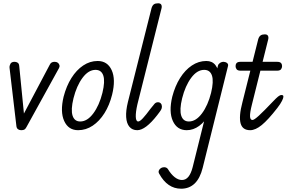

<svg xmlns="http://www.w3.org/2000/svg" viewBox="-20 -792 1795 1168"><path d="M109 0Q98 0 90 -5.5Q82 -11 80 -23L38 -380Q37 -392 43.5 -404Q50 -416 69 -416Q79 -416 87.5 -410.5Q96 -405 97 -390L129 -67L109 -70L282 -397Q287 -408 294.5 -412Q302 -416 312 -416Q324 -416 331.5 -410.5Q339 -405 341.5 -396Q344 -387 339 -378L141 -19Q136 -9 129.5 -4.5Q123 0 109 0Z M455 0Q396 0 370.5 -56Q345 -112 367 -204Q384 -269 414.5 -317.5Q445 -366 486 -393.5Q527 -421 574 -421Q634 -421 659.5 -365Q685 -309 662 -216Q646 -152 615.5 -103.5Q585 -55 544 -27.5Q503 0 455 0ZM468 -53Q511 -53 547.5 -102Q584 -151 603 -227Q620 -297 608.5 -332Q597 -367 561 -367Q518 -367 482 -318.5Q446 -270 427 -194Q410 -124 421.5 -88.5Q433 -53 468 -53Z M815 0Q785 0 767.5 -20.5Q750 -41 747.5 -79.5Q745 -118 758 -171L902 -743Q907 -759 916 -765.5Q925 -772 942 -772Q957 -772 961.5 -762.5Q966 -753 962 -739L816 -158Q805 -110 806 -81.5Q807 -53 821 -53Q831 -53 849.5 -73Q868 -93 896 -131Q912 -152 920.5 -161Q929 -170 941 -170Q952 -170 958.5 -162.5Q965 -155 965 -143Q965 -133 959.5 -123.5Q954 -114 936 -91Q901 -46 870.5 -23Q840 0 815 0Z M1116 0Q1057 0 1031.5 -56Q1006 -112 1028 -204Q1045 -269 1075.5 -317.5Q1106 -366 1147 -393.5Q1188 -421 1235 -421Q1271 -421 1290.5 -396Q1310 -371 1312.5 -325Q1315 -279 1299 -216Q1283 -149 1255 -100.5Q1227 -52 1191.5 -26Q1156 0 1116 0ZM1129 -53Q1172 -53 1208.5 -102Q1245 -151 1264 -227Q1281 -297 1269.5 -332Q1258 -367 1222 -367Q1179 -367 1143 -318.5Q1107 -270 1088 -194Q1071 -124 1082.5 -88.5Q1094 -53 1129 -53ZM1082 356Q1040 356 1006.5 333Q973 310 948 264Q943 255 946 246.5Q949 238 956.5 232.5Q964 227 971 226Q982 224 989.5 227Q997 230 1001 236Q1021 269 1043 286Q1065 303 1087 303Q1110 303 1126 283.5Q1142 264 1152 225L1306 -393Q1308 -402 1318 -409Q1328 -416 1341 -416Q1354 -415 1362 -408Q1370 -401 1367 -390L1213 229Q1197 293 1164 324.5Q1131 356 1082 356Z M1444 -362Q1426 -362 1419.5 -370.5Q1413 -379 1413 -390Q1413 -401 1419.5 -408.5Q1426 -416 1444 -416H1665Q1683 -416 1689.5 -408.5Q1696 -401 1696 -390Q1696 -379 1689.5 -370.5Q1683 -362 1665 -362ZM1502 0Q1479 0 1464.5 -10Q1450 -20 1444 -40.5Q1438 -61 1440.5 -93.5Q1443 -126 1455 -171L1551 -554Q1556 -570 1565.5 -576.5Q1575 -583 1591 -583Q1606 -583 1610.5 -573.5Q1615 -564 1611 -550L1513 -158Q1500 -107 1501 -84.5Q1502 -62 1516 -62Q1526 -62 1555 -88.5Q1584 -115 1641 -175Q1660 -195 1671.5 -204.5Q1683 -214 1693 -214Q1697 -214 1700.5 -212.5Q1704 -211 1704 -203Q1704 -196 1695.5 -178.5Q1687 -161 1667 -135Q1611 -63 1572.5 -31.5Q1534 0 1502 0Z"/></svg>

Font: Edu TAS Beginner
Style: Regular
Weight: 400
Designer: Tina and Corey Anderson
Foundry: Google for Education
Version: Version 1.003